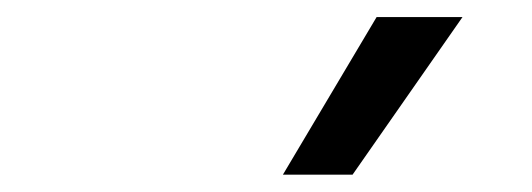

<svg xmlns="http://www.w3.org/2000/svg" viewBox="-20 -815 626 226"><path d="M313 -609.4 423.3 -794.9H524.4L395 -609.4Z"/></svg>

Font: Cascadia Mono PL SemiLight
Style: Italic
Weight: 350
Italic angle: -10°
Monospace: yes
Designer: Aaron Bell
Foundry: Saja Typeworks
Version: Version 2404.023; ttfautohint (v1.8.4)